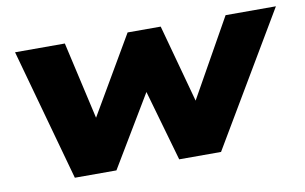

<svg xmlns="http://www.w3.org/2000/svg" viewBox="-59 -606 1135 714"><g transform="rotate(-10 509.0 -249.0)"><path d="M171 0 33 -498H221L291 -190H278L458 -498H583L667 -190H655L828 -498H1018L723 0H565L473 -322H521L328 0Z"/></g></svg>

Font: Nunito Sans 10pt SemiExpanded Black
Style: Italic
Weight: 900
Width: 6
Italic angle: -9°
Designer: Vernon Adams
Foundry: Vernon Adams
Version: Version 3.101;gftools[0.9.27]